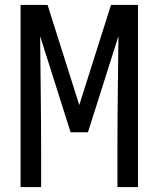

<svg xmlns="http://www.w3.org/2000/svg" viewBox="-20 -755 640 775"><path d="M63 0V-735H172L300 -331L428 -735H537V0H454V-147Q454 -263 455.5 -378.5Q457 -494 458 -609L335 -221H265L142 -609Q143 -494 144.5 -378.5Q146 -263 146 -147V0Z"/></svg>

Font: Bmono
Style: Regular
Weight: 400
Monospace: yes
Designer: Belleve Invis
Foundry: Belleve Invis
Version: Version 11.2.2; ttfautohint (v1.8.2)